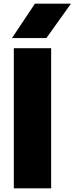

<svg xmlns="http://www.w3.org/2000/svg" viewBox="-20 -1035 410 1055"><path d="M56 0H261V-770H56ZM46 -826H235L370 -1015H172Z"/></svg>

Font: Bounded
Style: Bold
Weight: 700
Designer: Vlad Churkin
Version: Version 3.0